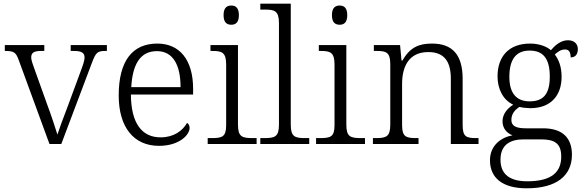

<svg xmlns="http://www.w3.org/2000/svg" viewBox="-20 -780 3164 1040"><path d="M82 -453 248 0H312L478 -440C499 -495 507 -504 551 -504H559V-536H363V-504H381C424 -504 438 -493 438 -468C438 -451 429 -426 414 -386L348 -207C321 -137 299 -77 291 -51C280 -87 257 -157 237 -210L166 -408C158 -430 149 -455 149 -468C149 -493 162 -504 202 -504H220V-536H6V-504C55 -504 66 -498 82 -453Z M841 10C952 10 1007 -50 1007 -87C1007 -101 1001 -110 993 -114C969 -72 922 -36 850 -36C750 -36 690 -110 689 -268H1026V-299C1026 -457 952 -544 832 -544C698 -544 623 -451 623 -263C623 -89 706 10 841 10ZM958 -308H691C698 -431 739 -503 830 -503C919 -503 958 -425 958 -308Z M1233 -646C1256 -646 1274 -658 1274 -698C1274 -738 1256 -750 1233 -750C1209 -750 1191 -738 1191 -698C1191 -658 1209 -646 1233 -646ZM1105 0H1370V-32H1349C1291 -32 1269 -39 1269 -105V-536H1120V-504H1130C1181 -504 1205 -497 1205 -431V-102C1205 -38 1183 -32 1125 -32H1105Z M1390 0H1655V-32H1634C1577 -32 1555 -39 1555 -105V-760H1390V-728H1416C1467 -728 1491 -721 1491 -655V-105C1491 -39 1469 -32 1411 -32H1390Z M1820 -646C1843 -646 1861 -658 1861 -698C1861 -738 1843 -750 1820 -750C1796 -750 1778 -738 1778 -698C1778 -658 1796 -646 1820 -646ZM1692 0H1957V-32H1936C1878 -32 1856 -39 1856 -105V-536H1707V-504H1717C1768 -504 1792 -497 1792 -431V-102C1792 -38 1770 -32 1712 -32H1692Z M2000 0H2247V-32H2237C2180 -32 2158 -38 2158 -102V-326C2158 -414 2191 -498 2300 -498C2390 -498 2422 -442 2422 -354V0H2572V-32H2562C2504 -32 2486 -39 2486 -105V-353C2486 -485 2429 -544 2320 -544C2251 -544 2201 -525 2160 -452H2155L2147 -536H2005V-504H2020C2071 -504 2094 -497 2094 -433V-105C2094 -39 2072 -32 2014 -32H2000Z M2833 240C2998 240 3078 169 3078 58C3078 -30 3030 -85 2922 -85H2829C2776 -85 2750 -97 2750 -130C2750 -164 2770 -186 2794 -201C2806 -197 2836 -194 2852 -194C2966 -194 3022 -265 3022 -364C3022 -419 3006 -458 2985 -485C3004 -501 3018 -512 3041 -512C3064 -512 3071 -494 3071 -469C3098 -469 3110 -488 3110 -514C3110 -540 3093 -562 3056 -562C3014 -562 2982 -529 2964 -508C2942 -528 2900 -544 2852 -544C2735 -544 2675 -473 2675 -366C2675 -302 2702 -240 2760 -213C2728 -193 2702 -162 2702 -123C2702 -82 2728 -58 2756 -47C2694 -36 2634 8 2634 88C2634 183 2701 240 2833 240ZM2849 -231C2779 -231 2739 -273 2739 -364C2739 -462 2778 -506 2849 -506C2922 -506 2958 -463 2958 -365C2958 -269 2922 -231 2849 -231ZM2836 202C2724 202 2691 149 2691 85C2691 0 2749 -25 2816 -25H2911C2982 -25 3020 -5 3020 68C3020 150 2971 202 2836 202Z"/></svg>

Font: Noto Serif Devanagari Light
Style: Regular
Weight: 300
Designer: Universal Thirst, Indian Type Foundry and the Monotype Design Team
Foundry: Monotype Imaging Inc.
Version: Version 2.004